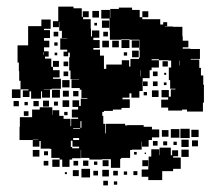

<svg xmlns="http://www.w3.org/2000/svg" viewBox="-20 -544 663 580"><path d="M594 -288H596V-234H593V-207H545V-213H530V-210H488V-219H467V-243H488V-250H468V-272H490V-252H496V-274H510V-276H494V-302H490V-340H497V-361H489V-362H460V-365H438V-362H460V-340H438V-332H432V-308H411V-269H401V-249H377V-262H371V-249H350V-244H372V-218H347V-213H321V-209H294V-206H289V-194H292V-170H298V-141H300V-170H358V-165H364V-166H414V-161H439V-153H461V-129H439V-121H429V-101H409V-116H408V-92H379V-91H373V-67H346V-64H343V-37H315V-63H288V-62H250V-67H225V-91H224V-66H198V-62H190V-40H168V-62H160V-67H135V-94H132V-95H103V-118H99V-101H79V-121H96V-122H79V-121H39V-161H40V-190H77V-213H100V-220H138V-197H139V-211H159V-194H172V-185H193V-163H195V-185H216V-189H197V-213H216V-221H199V-241H219V-224H224V-246H244V-248H226V-273H221V-278H196V-304H219V-305H193V-331H189V-371H191V-385H186V-374H172V-388H183V-394H162V-428H183V-429H167V-451H159V-478H158V-462H140V-480H156V-524H202V-519H227V-493H230V-510H248V-492H231V-486H254V-457H255V-434H258V-452H280V-430H262V-423H281V-399H262V-394H282V-376H294V-336H301V-349H348V-362H370V-343H374V-366H400V-370H402V-393H401V-424H372V-425H346V-424H312V-453H311V-488H286V-514H312V-489H313V-517H339V-521H379V-514H402V-492H410V-486H464V-470H473V-477H485V-465H478V-464H502V-463H531V-434H532V-421H549V-401H532V-397H555V-396H584V-366H556V-364H582V-339H587V-316H594ZM259 -511H279V-491H259ZM410 -510H428V-492H410ZM49 -271H66V-274H42V-300H38V-329H37V-355H33V-407H65V-465H105V-485H133V-457H113V-453H131V-429H113V-421H129V-401H113V-389H127V-373H116V-367H135V-342H140V-332H160V-310H140V-306H164V-276H136V-274H112V-273H131V-249H107V-268H104V-246H74V-268H69V-251H49ZM288 -482H310V-460H288ZM273 -475V-467H265V-475ZM142 -448H156V-434H142ZM292 -434V-448H306V-434ZM347 -423H371V-399H347ZM378 -422H400V-400H378ZM309 -401H289V-421H309ZM319 -401V-421H339V-401ZM144 -416H154V-406H144ZM399 -391V-371H379V-391ZM111 -387H110V-378H111ZM364 -386V-376H354V-386ZM153 -385V-377H145V-385ZM522 -346V-361H521V-346ZM140 -360H158V-342H140ZM471 -359H487V-343H471ZM172 -358H186V-344H172ZM405 -313H406V-332H405ZM186 -314H172V-328H186ZM442 -328H456V-314H442ZM476 -318V-324H482V-318ZM190 -280H168V-302H190ZM412 -298H426V-284H412ZM456 -284H442V-298H456ZM483 -287H475V-295H483ZM16 -274H42V-248H16ZM137 -273H161V-249H137ZM459 -251H439V-271H459ZM170 -252V-270H188V-252ZM201 -253V-269H217V-253ZM424 -266V-256H414V-266ZM169 -241H189V-221H169ZM128 -240V-222H110V-240ZM37 -223H21V-239H37ZM97 -239V-223H81V-239ZM155 -237V-225H143V-237ZM54 -226V-236H64V-226ZM66 -194H52V-208H66ZM184 -206V-196H174V-206ZM223 -158H226V-178H223ZM201 -155H222V-157H201ZM553 -127H525V-155H553ZM496 -154H522V-128H496ZM580 -130H558V-152H580ZM469 -151H489V-131H469ZM219 -127H201V-121H219ZM550 -100H528V-122H550ZM578 -102H560V-120H578ZM194 -119V-100H198V-96H219V-101H199V-119ZM442 -104V-118H456V-104ZM485 -117V-105H473V-117ZM514 -116V-106H504V-116ZM518 -72H503V-68H526V-34H503V-27H470V0H428V-10H408V-32H428V-42H429V-71H437V-93H461V-75H462V-98H496V-75H500V-90H518ZM550 -70H528V-92H550ZM99 -71H79V-91H99ZM113 -75V-87H125V-75ZM385 -77V-85H393V-77ZM417 -79V-83H421V-79ZM160 -40H138V-62H160ZM290 -42V-60H308V-42ZM410 -42V-60H428V-42ZM231 -43V-59H247V-43ZM126 -44H112V-58H126ZM202 -44V-58H216V-44ZM264 -46V-56H274V-46ZM252 -8H226V-34H252ZM309 -11H289V-31H309ZM218 -12H200V-30H218ZM276 -14H262V-28H276ZM336 -14H322V-28H336ZM395 -15H383V-27H395ZM364 -16H354V-26H364ZM182 -18H176V-24H182ZM306 16H292V2H306ZM334 14H324V4H334Z"/></svg>

Font: Rubik-Storm
Style: Regular
Weight: 400
Designer: NaN (generative design), Hubert & Fischer (Rubik source font outlines)
Foundry: NaN, Hubert & Fischer
Version: Version 1.000